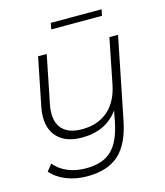

<svg xmlns="http://www.w3.org/2000/svg" viewBox="-127 -780 923 1074"><g transform="rotate(-15 334.5 -243.0)"><path d="M615 -522 521 -53Q495 80 429 139Q363 198 246 198Q181 198 126 176.5Q71 155 37 115L68 77Q98 114 145 133.5Q192 153 250 153Q347 153 398.5 104Q450 55 472 -56L484 -119Q412 -19 273 -19Q185 -19 137.5 -63.5Q90 -108 90 -186Q90 -213 96 -243L152 -522H202L146 -243Q141 -221 141 -193Q141 -131 177.5 -97.5Q214 -64 286 -64Q376 -64 435 -114.5Q494 -165 513 -261L565 -522ZM269 -684H563L556 -648H262Z"/></g></svg>

Font: Montserrat Alternates Light
Style: Italic
Weight: 300
Italic angle: -11.3°
Designer: Julieta Ulanovsky
Foundry: Julieta Ulanovsky
Version: Version 7.200